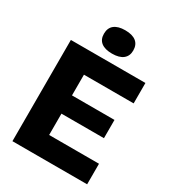

<svg xmlns="http://www.w3.org/2000/svg" viewBox="-205 -972 976 1084"><g transform="rotate(30 283.5 -430.5)"><path d="M49 0V-660H211V0ZM168 0V-134H536V0ZM168 -273V-392H488V-273ZM168 -527V-660H535V-527ZM288 -709Q242 -709 217.5 -728Q193 -747 193 -784Q193 -822 217.5 -841.5Q242 -861 288 -861Q335 -861 359.5 -841.5Q384 -822 384 -784Q384 -748 359.5 -728.5Q335 -709 288 -709Z"/></g></svg>

Font: Bricolage Grotesque 72pt ExtraBold
Style: Regular
Weight: 800
Designer: Mathieu Triay
Foundry: Atelier Triay
Version: Version 1.001;gftools[0.9.33.dev8+g029e19f]